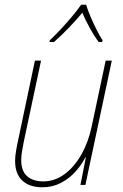

<svg xmlns="http://www.w3.org/2000/svg" viewBox="-20 -784 522 814"><path d="M160 10Q105 10 74.5 -18.5Q44 -47 44 -102Q44 -120 48 -144Q52 -168 57 -190L128 -527H154L81 -184Q77 -163 73.5 -143Q70 -123 70 -105Q70 -59 95 -37Q120 -15 164 -15Q212 -15 253.5 -45.5Q295 -76 325 -129Q355 -182 369 -249L428 -527H454L342 0H321L344 -117H342Q327 -87 301 -57.5Q275 -28 239 -9Q203 10 160 10ZM191 -613Q212 -633 237 -659.5Q262 -686 285 -713.5Q308 -741 324 -764H345Q351 -744 363 -715.5Q375 -687 389 -659Q403 -631 415 -613L413 -606H398Q379 -632 360.5 -665.5Q342 -699 329 -730Q305 -701 273 -667.5Q241 -634 209 -606H190Z"/></svg>

Font: Noto Sans SemiCondensed Thin
Style: Italic
Weight: 100
Width: 4
Italic angle: -12°
Designer: Monotype Design Team
Foundry: Monotype Imaging Inc.
Version: Version 2.013; ttfautohint (v1.8.4.7-5d5b)